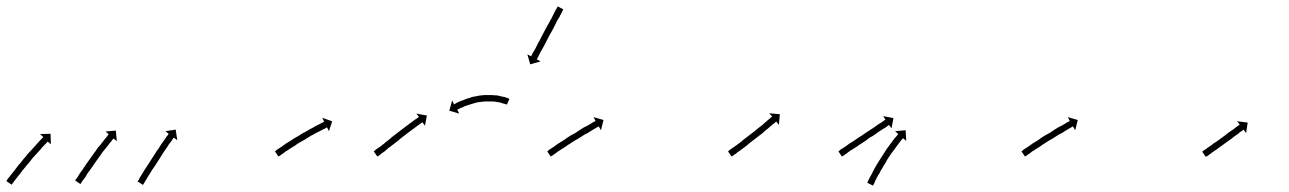

<svg xmlns="http://www.w3.org/2000/svg" viewBox="-28 -564 4028 600"><path d="M-7 0Q-5 -2 -4 -5Q-1 -8 2 -12Q5 -16 9 -21Q13 -26 17 -31Q22 -37 26 -43Q31 -50 37 -56Q42 -62 47 -69Q53 -75 58 -82Q63 -88 69 -94Q74 -100 79 -105Q83 -110 88 -115Q92 -120 96 -124Q99 -127 102 -130Q104 -133 106 -134Q106 -135 107 -136L97 -145L130 -146L131 -113L121 -122Q121 -121 120 -120Q118 -119 116 -116Q113 -113 110 -110Q107 -106 102 -102H103Q98 -97 94 -92Q89 -86 84 -81Q78 -75 73 -69Q68 -62 63 -56Q57 -50 52 -43Q47 -37 42 -31Q37 -25 33 -19Q29 -14 25 -9Q21 -4 18 0Q15 4 13 7Q11 10 9 12Q9 13 8 13L-8 2Q-8 1 -7 0ZM208 -2Q209 -3 211 -6Q213 -9 216 -13Q218 -17 222 -23Q226 -28 230 -34Q234 -40 238 -46Q243 -53 247 -59Q252 -66 257 -73Q262 -80 267 -87Q272 -93 276 -100Q281 -106 286 -112Q290 -117 294 -122Q298 -127 301 -131Q304 -135 307 -138Q309 -141 310 -143H311Q311 -144 312 -144L302 -153L334 -156L337 -123L327 -131Q326 -131 326 -130Q324 -128 322 -126Q320 -122 317 -119Q313 -115 310 -110Q306 -105 301 -99Q297 -94 292 -88Q288 -81 283 -75Q278 -68 273 -61Q269 -55 264 -48Q259 -41 255 -35Q250 -29 246 -23Q243 -17 239 -11Q235 -5 232 -2Q230 2 227 5Q226 8 224 10Q224 11 223 11L207 0Q207 -1 208 -2ZM403 2Q404 0 406 -3Q408 -7 410 -11Q413 -15 416 -20Q420 -26 423 -32Q427 -38 431 -44Q436 -51 440 -58Q444 -65 449 -72Q453 -79 458 -86Q462 -93 467 -99Q471 -106 475 -112Q479 -118 483 -123Q486 -128 490 -133Q492 -137 495 -140Q497 -142 498 -144Q499 -145 499 -146L489 -154L521 -159L526 -126L515 -134Q515 -133 514 -133Q513 -131 511 -128Q509 -125 506 -121Q503 -117 499 -112Q496 -106 492 -101Q488 -95 483 -88Q479 -82 475 -75Q470 -68 466 -61Q461 -54 457 -47Q453 -41 448 -34Q444 -27 440 -21Q437 -16 433 -10Q430 -4 427 0Q425 4 423 7Q421 10 420 12Q419 13 419 14L402 3Q402 2 403 2Z M833 -92Q835 -94 837 -96Q841 -98 845 -101Q849 -104 854 -107Q860 -111 865 -115Q872 -119 878 -123Q885 -127 892 -132Q899 -136 906 -140Q913 -145 920 -149H921Q928 -153 935 -157Q941 -161 948 -164Q954 -168 960 -171Q965 -174 970 -176Q974 -178 978 -180Q981 -182 983 -183Q984 -183 985 -184L979 -196L1010 -185L1000 -154L994 -166Q993 -166 992 -165Q990 -164 987 -162Q983 -161 979 -158Q974 -156 969 -153Q963 -150 957 -147Q951 -143 944 -140Q938 -136 931 -132Q924 -127 916 -123Q909 -119 902 -115Q896 -110 889 -106Q882 -102 876 -98Q871 -94 865 -91Q860 -87 856 -84Q852 -82 849 -79Q846 -77 844 -76Q843 -75 842 -75L831 -91Q832 -92 833 -92Z M1142 -93V-92Q1143 -94 1146 -96Q1146 -96 1146 -96Q1146 -96 1146 -96Q1146 -96 1146 -96Q1146 -96 1146 -96Q1149 -98 1153 -101Q1153 -101 1153 -101Q1153 -101 1153 -101Q1153 -101 1153 -101Q1153 -101 1153 -101Q1157 -104 1162 -107Q1166 -111 1172 -115Q1177 -120 1184 -125Q1187 -127 1190 -129.5Q1193 -132 1196 -135Q1203 -140 1209 -145Q1216 -150 1222 -155Q1229 -160 1235 -165Q1241 -170 1247 -174Q1253 -178 1258 -182Q1263 -186 1267 -189Q1271 -192 1275 -194Q1277 -196 1279 -197Q1280 -198 1281 -199L1273 -209L1306 -203L1300 -171L1292 -182Q1291 -182 1291 -181Q1289 -180 1286 -178Q1283 -175 1279 -173Q1275 -170 1270 -166Q1265 -162 1259 -158Q1253 -154 1247 -149Q1241 -144 1234 -139Q1228 -134 1221 -129H1222Q1215 -124 1209 -119Q1205 -116 1202 -113.5Q1199 -111 1196 -109Q1190 -104 1184 -100Q1179 -95 1174 -91Q1169 -88 1165 -85Q1165 -85 1165 -85Q1165 -85 1165 -85Q1165 -85 1165 -85Q1165 -85 1165 -85Q1161 -82 1158 -79Q1158 -79 1158 -79Q1158 -79 1158 -79Q1158 -79 1158 -79Q1158 -79 1158 -79Q1155 -77 1153 -76Q1152 -75 1151 -75L1140 -91Q1141 -92 1142 -93ZM1554 -238Q1554 -238 1554.5 -238Q1555 -238 1555 -238Q1555 -238 1555 -238Q1555 -238 1555 -238Q1553 -238 1550 -239Q1550 -239 1550 -239Q1550 -239 1550 -239Q1550 -239 1550 -239Q1550 -239 1550 -239Q1547 -240 1543 -241Q1543 -241 1543 -241Q1543 -241 1543 -241Q1543 -241 1543 -241Q1543 -241 1543 -241Q1538 -243 1533 -244Q1533 -244 1533 -244Q1533 -244 1533 -244Q1533 -244 1533 -244Q1533 -244 1533 -244Q1527 -245 1521 -246Q1521 -246 1521 -246Q1521 -246 1521 -246Q1521 -246 1521 -246Q1521 -246 1521 -246Q1515 -247 1507 -247Q1507 -247 1507.5 -247Q1508 -247 1508 -247Q1508 -247 1508 -247Q1508 -247 1508 -247Q1500 -247 1493 -247Q1493 -247 1493 -247Q1493 -247 1493 -247Q1493 -247 1493 -247Q1493 -247 1493 -247Q1486 -247 1478 -246Q1478 -246 1478 -246Q1478 -246 1478 -246Q1478 -246 1478 -246Q1478 -246 1478 -246Q1471 -245 1463 -244Q1463 -244 1463 -244Q1463 -244 1463 -244Q1463 -244 1463 -244Q1463 -244 1463 -244Q1456 -242 1449 -240Q1449 -240 1449 -240Q1449 -240 1449 -240Q1449 -240 1449 -240Q1449 -240 1449 -240Q1442 -238 1436 -236Q1436 -236 1436 -236Q1436 -236 1436 -236Q1436 -236 1436 -236Q1436 -236 1436 -236Q1430 -234 1424 -232Q1424 -232 1424 -232Q1424 -232 1424 -232Q1424 -232 1424 -232Q1424 -232 1424 -232Q1419 -230 1414 -227Q1414 -227 1414 -227Q1414 -227 1414 -227Q1414 -228 1414 -228Q1414 -228 1414 -228Q1410 -226 1407 -224Q1407 -224 1407 -224Q1407 -224 1407 -224Q1407 -224 1407 -224Q1407 -224 1407 -224Q1404 -223 1402 -222Q1402 -222 1402 -222Q1402 -222 1402 -222Q1402 -222 1402 -222Q1402 -222 1402 -222Q1401 -221 1401 -221L1407 -209L1376 -218L1385 -250L1391 -238Q1392 -239 1393 -239Q1393 -239 1393 -239Q1393 -239 1393 -239Q1393 -239 1393 -239Q1393 -239 1393 -239Q1395 -240 1398 -242Q1398 -242 1398 -242Q1398 -242 1398 -242Q1398 -242 1398 -242Q1398 -242 1398 -242Q1402 -244 1406 -246Q1406 -246 1406 -246Q1406 -246 1406 -246Q1406 -246 1406 -246Q1406 -246 1406 -246Q1411 -248 1416 -250Q1416 -250 1416 -250Q1416 -250 1416 -250Q1416 -250 1416.5 -250Q1417 -250 1417 -250Q1423 -253 1429 -255Q1429 -255 1429 -255Q1429 -255 1429 -255Q1429 -255 1429 -255Q1429 -255 1429 -255Q1436 -257 1443 -259Q1443 -259 1443 -259.5Q1443 -260 1444 -260Q1444 -260 1444 -260Q1444 -260 1444 -260Q1451 -262 1459 -263Q1459 -263 1459 -263Q1459 -263 1459 -263Q1459 -263 1459 -263Q1459 -263 1459 -263Q1467 -265 1476 -266Q1476 -266 1476 -266Q1476 -266 1476 -266Q1476 -266 1476 -266Q1476 -266 1476 -266Q1484 -267 1492 -267Q1492 -267 1492 -267Q1492 -267 1492 -267Q1492 -267 1492.5 -267Q1493 -267 1493 -267Q1501 -267 1508 -267Q1508 -267 1508.5 -267Q1509 -267 1509 -267Q1509 -267 1509 -267Q1509 -267 1509 -267Q1516 -266 1524 -266Q1524 -266 1524 -266Q1524 -266 1524 -266Q1524 -266 1524 -266Q1524 -266 1524 -266Q1531 -265 1537 -263Q1537 -263 1537 -263Q1537 -263 1537 -263Q1537 -263 1537 -263Q1537 -263 1537 -263Q1543 -262 1548 -261Q1548 -261 1548 -261Q1548 -261 1548 -261Q1548 -261 1548 -261Q1548 -261 1548 -261Q1553 -259 1557 -258Q1557 -258 1557 -258Q1557 -258 1557 -258Q1557 -258 1557 -258Q1557 -258 1557 -258Q1560 -257 1562 -256Q1562 -256 1562 -256Q1562 -256 1562 -256Q1562 -256 1562 -256Q1562 -256 1562 -256Q1563 -256 1564 -255L1556 -237Q1555 -237 1554 -238ZM1732 -533Q1730 -531 1729 -528Q1727 -525 1725 -520Q1722 -516 1720 -510Q1716 -505 1713 -499Q1710 -492 1706 -485Q1702 -478 1699 -471Q1695 -464 1691 -457Q1687 -449 1683 -442Q1680 -436 1676 -428Q1672 -421 1669 -415Q1665 -408 1662 -403Q1660 -398 1657 -393Q1654 -388 1653 -385Q1652 -383 1650 -380Q1650 -380 1649 -379L1661 -372L1629 -363L1620 -394L1632 -388Q1632 -388 1632 -388.5Q1632 -389 1633 -390Q1633 -391 1633.5 -392Q1634 -393 1635 -395Q1637 -398 1639 -402Q1642 -407 1645 -412Q1648 -418 1651 -424Q1654 -431 1658 -437Q1662 -445 1665 -451Q1669 -458 1673 -466Q1677 -473 1681 -481Q1685 -488 1689 -495Q1692 -501 1696 -508Q1699 -514 1702 -520Q1705 -525 1707 -530Q1709 -534 1711 -537Q1713 -540 1714 -542Q1714 -543 1715 -544L1732 -535Q1731 -533 1732 -533Z M1684 -92Q1686 -94 1688 -96Q1692 -98 1696 -101Q1700 -104 1705 -107Q1710 -111 1716 -115Q1722 -119 1729 -123Q1736 -127 1742 -132Q1749 -136 1756 -141Q1764 -145 1771 -149Q1778 -154 1784 -158Q1791 -162 1797 -166Q1803 -169 1809 -172Q1814 -175 1819 -178Q1823 -181 1827 -183Q1829 -184 1832 -185Q1833 -186 1833 -186L1827 -198L1858 -189L1850 -157L1843 -169Q1842 -168 1841 -168Q1839 -167 1836 -165Q1833 -163 1829 -161Q1824 -158 1819 -155Q1814 -152 1808 -148Q1801 -145 1795 -141Q1788 -137 1781 -132Q1774 -128 1767 -124Q1760 -119 1753 -115Q1746 -111 1740 -106Q1733 -102 1727 -98Q1722 -94 1716 -91Q1711 -87 1707 -84Q1703 -82 1700 -79Q1697 -77 1695 -76Q1694 -75 1693 -75L1682 -91Q1683 -92 1684 -92Z M2249 -92Q2250 -94 2253 -96Q2256 -98 2260 -101Q2264 -104 2269 -107Q2274 -111 2280 -115Q2285 -119 2292 -124H2291Q2298 -129 2304 -134Q2310 -139 2317 -144Q2323 -149 2330 -154Q2336 -159 2342 -164Q2348 -169 2354 -173Q2359 -178 2364 -182Q2368 -186 2372 -189Q2376 -192 2379 -195Q2382 -197 2383 -198Q2384 -199 2385 -200L2376 -210L2409 -207L2406 -174L2398 -184Q2397 -184 2396 -183Q2395 -182 2392 -179Q2389 -177 2385 -174Q2381 -170 2377 -167Q2372 -162 2366 -158Q2361 -153 2355 -148Q2349 -143 2342 -138Q2336 -133 2329 -128Q2323 -123 2316 -118Q2310 -113 2304 -108Q2298 -104 2292 -99Q2286 -95 2281 -91Q2276 -88 2272 -84Q2268 -82 2265 -79Q2262 -77 2260 -76Q2259 -75 2258 -75L2247 -91Q2248 -92 2249 -92Z M2594 -92Q2596 -94 2598 -96Q2602 -98 2606 -101Q2610 -104 2615 -107Q2620 -111 2626 -115Q2632 -119 2639 -123Q2645 -127 2652 -132Q2658 -136 2666 -141Q2674 -147 2679 -150Q2686 -155 2693 -159Q2699 -163 2705 -167Q2711 -171 2716 -175Q2721 -178 2726 -181Q2730 -184 2733 -186Q2736 -188 2737 -189Q2738 -190 2739 -190L2732 -201L2764 -195L2758 -163L2750 -174Q2750 -173 2749 -173Q2747 -171 2744 -169Q2741 -167 2737 -164Q2732 -162 2727 -158Q2722 -155 2716 -151Q2710 -147 2704 -142Q2698 -138 2690 -134Q2685 -130 2677 -124Q2669 -119 2663 -115Q2656 -111 2650 -106Q2643 -102 2637 -98Q2631 -94 2626 -91Q2621 -87 2617 -84Q2613 -82 2610 -79Q2607 -77 2605 -76Q2604 -75 2603 -75L2592 -91Q2593 -92 2594 -92ZM2683 6Q2684 3 2685 1Q2687 -3 2689 -7Q2689 -7 2689 -7Q2689 -7 2689 -7Q2689 -7 2689 -7.5Q2689 -8 2689 -8Q2692 -12 2695 -18Q2695 -18 2695 -18Q2695 -18 2695 -18Q2695 -18 2695 -18Q2695 -18 2695 -18Q2698 -24 2701 -30Q2701 -30 2701 -30Q2701 -30 2701 -30Q2701 -30 2701 -30Q2701 -30 2701 -30Q2705 -37 2708 -43Q2708 -43 2708 -43Q2708 -43 2708 -43Q2708 -43 2708 -43Q2708 -43 2708 -43Q2712 -50 2717 -58Q2717 -58 2717 -58Q2717 -58 2717 -58Q2717 -58 2717 -58Q2717 -58 2717 -58Q2721 -65 2726 -72Q2726 -72 2726 -72Q2726 -72 2726 -72Q2726 -72 2726 -72Q2726 -72 2726 -72Q2730 -79 2735 -86Q2735 -86 2735 -86Q2735 -86 2735 -86Q2735 -86 2735 -86Q2735 -86 2735 -86Q2739 -93 2744 -100Q2744 -100 2744 -100Q2744 -100 2744 -100Q2744 -100 2744 -100Q2744 -100 2744 -100Q2749 -106 2753 -112Q2753 -112 2753 -112Q2753 -112 2753 -112Q2753 -112 2753 -112Q2753 -112 2753 -112Q2757 -118 2761 -123Q2761 -123 2761 -123Q2761 -123 2761 -123Q2761 -123 2761 -123Q2761 -123 2761 -123Q2765 -128 2768 -132Q2768 -132 2768 -132Q2768 -132 2768 -132Q2768 -132 2768 -132Q2768 -132 2768 -132Q2771 -136 2774 -139Q2776 -142 2778 -144Q2778 -145 2779 -145L2769 -154L2802 -157L2804 -124L2794 -132Q2794 -132 2793 -131Q2792 -129 2789 -127Q2787 -124 2784 -120Q2784 -120 2784 -120Q2784 -120 2784 -120Q2784 -120 2784 -120Q2784 -120 2784 -120Q2781 -116 2777 -111Q2777 -111 2777 -111Q2777 -111 2777 -111Q2777 -111 2777 -111Q2777 -111 2777 -111Q2773 -106 2769 -100Q2769 -100 2769 -100Q2769 -100 2769 -100Q2769 -100 2769 -100Q2769 -100 2769 -100Q2765 -95 2760 -88Q2760 -88 2760 -88Q2760 -88 2760 -88Q2760 -88 2760 -88Q2760 -88 2760 -88Q2756 -82 2751 -75Q2751 -75 2751 -75Q2751 -75 2751 -75Q2751 -75 2751 -75Q2751 -75 2751 -75Q2747 -68 2742 -61Q2742 -61 2742 -61Q2742 -61 2742 -61Q2742 -61 2742.5 -61Q2743 -61 2743 -61Q2738 -54 2734 -47Q2734 -47 2734 -47Q2734 -47 2734 -47Q2734 -47 2734 -47Q2734 -47 2734 -47Q2730 -40 2726 -33Q2726 -33 2726 -33Q2726 -33 2726 -34Q2726 -34 2726 -34Q2726 -34 2726 -34Q2722 -27 2719 -20Q2719 -20 2719 -20Q2719 -20 2719 -20Q2719 -20 2719 -20.5Q2719 -21 2719 -21Q2715 -14 2712 -9Q2712 -9 2712 -9Q2712 -9 2712 -9Q2712 -9 2712 -9Q2712 -9 2712 -9Q2710 -3 2707 1Q2707 1 2707 1Q2707 1 2707 1Q2707 1 2707 1Q2707 1 2707 1Q2705 6 2704 9Q2702 12 2701 14Q2701 15 2700 16L2682 7Q2683 7 2683 6Z M3166 -92Q3168 -94 3170 -96Q3174 -98 3178 -101Q3182 -104 3187 -107Q3192 -111 3198 -115Q3204 -119 3211 -123Q3218 -127 3224 -132Q3231 -136 3238 -141Q3246 -145 3253 -149Q3260 -154 3266 -158Q3273 -162 3279 -166Q3285 -169 3291 -172Q3296 -175 3301 -178Q3305 -181 3309 -183Q3311 -184 3314 -185Q3315 -186 3315 -186L3309 -198L3340 -189L3332 -157L3325 -169Q3324 -168 3323 -168Q3321 -167 3318 -165Q3315 -163 3311 -161Q3306 -158 3301 -155Q3296 -152 3290 -148Q3283 -145 3277 -141Q3270 -137 3263 -132Q3256 -128 3249 -124Q3242 -119 3235 -115Q3228 -111 3222 -106Q3215 -102 3209 -98Q3204 -94 3198 -91Q3193 -87 3189 -84Q3185 -82 3182 -79Q3179 -77 3177 -76Q3176 -75 3175 -75L3164 -91Q3165 -92 3166 -92Z M3730 -91Q3732 -92 3734 -94Q3736 -95 3740 -98Q3744 -101 3747 -103Q3752 -106 3756 -109Q3761 -113 3766 -117Q3772 -120 3777 -124Q3782 -128 3788 -132Q3793 -136 3799 -140Q3804 -144 3809 -148Q3814 -151 3819 -155Q3824 -158 3828 -161Q3832 -164 3835 -167Q3839 -169 3841 -171Q3843 -173 3845 -174Q3845 -174 3846 -175L3838 -185L3871 -181L3866 -148L3858 -159Q3858 -158 3857 -158Q3855 -156 3853 -155Q3850 -153 3847 -151Q3844 -148 3840 -145Q3836 -142 3831 -139Q3826 -135 3821 -131Q3816 -128 3811 -124Q3805 -120 3800 -116Q3794 -112 3789 -108Q3783 -104 3778 -100Q3773 -97 3768 -93Q3763 -90 3759 -87Q3756 -84 3751 -81Q3748 -79 3746 -77Q3743 -76 3742 -75Q3741 -74 3740 -74L3729 -90Q3730 -90 3730 -91Z"/></svg>

Font: FRB American Cursive Just Arrows
Style: Italic
Weight: 400
Italic angle: -25°
Version: Version 2.0;Modular Font Editor K font №1